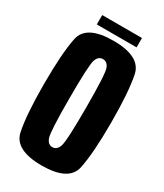

<svg xmlns="http://www.w3.org/2000/svg" viewBox="-192 -835 780 914"><g transform="rotate(30 198.0 -378.0)"><path d="M197 4.5Q345.5 4.5 363.8 -82.5Q382 -169.5 382 -337.5Q382 -506.5 363.8 -593.8Q345.5 -681 197 -681Q49 -681 31 -594.2Q13 -507.5 13 -337.5Q13 -169.5 31.2 -82.5Q49.5 4.5 197 4.5ZM197 -96.5Q173.5 -96.5 162.8 -125.5Q152 -154.5 152 -337.5Q152 -524.5 162.8 -552.5Q173.5 -580.5 197 -580.5Q221.5 -580.5 232.2 -552.5Q243 -524.5 243 -337.5Q243 -154.5 232.2 -125.5Q221.5 -96.5 197 -96.5ZM89 -708.5H307.5V-760H89Z"/></g></svg>

Font: Anybody ExtraCondensed
Style: Bold
Weight: 700
Width: 2
Version: Version 1.113;gftools[0.9.25]